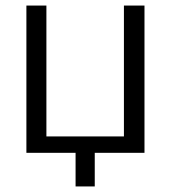

<svg xmlns="http://www.w3.org/2000/svg" viewBox="-20 -550 614 691"><path d="M75 0H252V121H321V0H500V-530H426V-59H147V-530H75Z"/></svg>

Font: Cheyenne Sans Light
Style: Regular
Weight: 300
Designer: The Public Sans project authors (U.S. Web Design System), Libre Franklin designed by Pablo Impallari and Rodrigo Fuenzal
Foundry: The Cheyenne Sans Project Authors
Version: Version 2.007